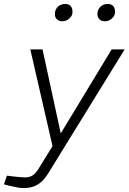

<svg xmlns="http://www.w3.org/2000/svg" viewBox="-89 -746 653 975"><path d="M32 209Q18 209 0 206Q-18 203 -39 198L-69 190L-54 146L-22 150Q-4 152 12 153.5Q28 155 38 155Q61 155 77 144.5Q93 134 108 109L182 -11L187 6H180L65 -495H127L219 -71H221L478 -495H544L156 134Q133 172 103.5 190.5Q74 209 32 209ZM227 -638Q209 -638 198.5 -649.5Q188 -661 190 -680Q191 -693 198.5 -704Q206 -715 217.5 -720.5Q229 -726 242 -726Q260 -726 270 -715Q280 -704 279 -684Q279 -671 271 -660.5Q263 -650 251.5 -644Q240 -638 227 -638ZM443 -638Q425 -638 414.5 -649.5Q404 -661 406 -680Q407 -693 414.5 -704Q422 -715 433.5 -720.5Q445 -726 458 -726Q476 -726 486 -715Q496 -704 495 -684Q495 -671 487 -660.5Q479 -650 468 -644Q457 -638 443 -638Z"/></svg>

Font: REM ExtraLight
Style: Italic
Weight: 250
Italic angle: -11°
Designer: Octavio Pardo
Foundry: Ashler Design
Version: Version 1.005;gftools[0.9.28]